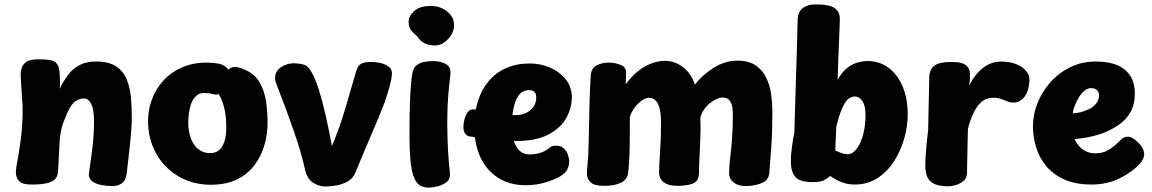

<svg xmlns="http://www.w3.org/2000/svg" viewBox="-20 -835 5245 874"><path d="M493 12Q466 12 440 7Q414 2 398 -11Q382 -24 385 -47Q393 -100 400.5 -160.5Q408 -221 408 -287Q408 -314 403.5 -336.5Q399 -359 388.5 -373Q378 -387 360 -387Q344 -387 324.5 -375Q305 -363 288 -325Q276 -298 269 -279.5Q262 -261 259 -245.5Q256 -230 253 -212Q252 -201 250.5 -177Q249 -153 248 -125Q247 -97 245.5 -73Q244 -49 241 -38Q235 -15 206.5 -5Q178 5 129 5Q92 5 79 -2Q66 -9 59 -22Q56 -28 54 -35.5Q52 -43 52.5 -54Q53 -65 55 -79Q66 -135 74.5 -199.5Q83 -264 83 -333Q83 -357 80.5 -390Q78 -423 76 -453Q74 -483 74 -497Q74 -509 78.5 -525Q83 -541 99.5 -553Q116 -565 153 -565Q199 -565 219 -559Q239 -553 247 -529Q249 -524 250.5 -512Q252 -500 252.5 -484.5Q253 -469 253 -455Q253 -441 252 -431Q269 -467 290.5 -495Q312 -523 342.5 -539Q373 -555 417 -555Q476 -555 509 -532.5Q542 -510 557 -473Q572 -436 576 -391Q580 -346 580 -300Q580 -277 577.5 -242.5Q575 -208 571 -170.5Q567 -133 563 -100Q559 -67 557 -47Q553 -13 534.5 -0.5Q516 12 493 12Z M940 6Q858 6 793 -32Q728 -70 691 -136Q654 -202 654 -284Q654 -335 671.5 -382.5Q689 -430 723.5 -468Q758 -506 808 -528Q858 -550 923 -550Q949 -550 976.5 -545Q1004 -540 1020 -517Q1024 -525 1041.5 -529.5Q1059 -534 1096 -517Q1140 -498 1162 -459.5Q1184 -421 1191 -373.5Q1198 -326 1198 -277Q1198 -223 1183 -172.5Q1168 -122 1137 -81.5Q1106 -41 1057 -17.5Q1008 6 940 6ZM937 -138Q963 -138 979 -153Q995 -168 1002.5 -194Q1010 -220 1010 -254Q1010 -292 1005.5 -320Q1001 -348 993.5 -369Q986 -390 976 -407Q967 -402 948.5 -407Q930 -412 910 -412Q888 -412 873.5 -399Q859 -386 851 -365Q843 -344 840 -320.5Q837 -297 837 -277Q837 -250 843 -225Q849 -200 861 -180.5Q873 -161 892 -149.5Q911 -138 937 -138Z M1232 -478Q1232 -511 1259 -529Q1286 -547 1318 -547Q1337 -547 1359 -542Q1381 -537 1397 -509Q1416 -476 1432.5 -423Q1449 -370 1463.5 -305Q1478 -240 1491 -170Q1518 -234 1537 -293.5Q1556 -353 1571.5 -408.5Q1587 -464 1602 -513Q1610 -537 1624 -545Q1638 -553 1672 -553Q1691 -553 1712.5 -548Q1734 -543 1749.5 -531.5Q1765 -520 1764 -501Q1764 -489 1760.5 -471.5Q1757 -454 1751.5 -435Q1746 -416 1741 -399.5Q1736 -383 1732 -372Q1722 -345 1705.5 -305Q1689 -265 1669.5 -220Q1650 -175 1632 -132Q1614 -89 1600 -54Q1588 -23 1562.5 -9Q1537 5 1508.5 9.5Q1480 14 1460 14Q1433 14 1405.5 -3Q1378 -20 1368 -65Q1352 -140 1316 -243Q1280 -346 1236 -458Q1234 -463 1233 -468.5Q1232 -474 1232 -478Z M1840 -736Q1840 -762 1865.5 -785Q1891 -808 1943 -808Q1968 -808 1991.5 -797.5Q2015 -787 2031 -767.5Q2047 -748 2047 -719Q2047 -698 2034.5 -677Q2022 -656 2002.5 -642Q1983 -628 1961 -628Q1931 -628 1910.5 -639Q1890 -650 1879 -670Q1869 -677 1854.5 -693Q1840 -709 1840 -736ZM1857 -501Q1861 -526 1876.5 -538Q1892 -550 1913 -553.5Q1934 -557 1952 -557Q1984 -557 2009 -544Q2034 -531 2030 -497Q2027 -468 2023.5 -435Q2020 -402 2018 -362Q2016 -322 2016 -272Q2016 -240 2017 -209Q2018 -178 2019.5 -148.5Q2021 -119 2023.5 -93.5Q2026 -68 2028 -48Q2031 -22 2014 -7.5Q1997 7 1973 13Q1949 19 1931 19Q1894 19 1875.5 -7Q1857 -33 1850.5 -86.5Q1844 -140 1844 -221Q1844 -266 1844.5 -306Q1845 -346 1846.5 -381.5Q1848 -417 1850.5 -447Q1853 -477 1857 -501Z M2117 -214Q2101 -218 2094 -232.5Q2087 -247 2091 -276Q2095 -303 2107 -321.5Q2119 -340 2143 -337Q2147 -337 2172.5 -330.5Q2198 -324 2239 -317.5Q2280 -311 2329 -311Q2354 -311 2375 -321Q2396 -331 2408.5 -349Q2421 -367 2421 -391Q2421 -411 2411 -418Q2401 -425 2388 -425Q2370 -425 2355.5 -415Q2341 -405 2331 -384Q2321 -363 2315.5 -331.5Q2310 -300 2310 -257Q2310 -223 2318.5 -194.5Q2327 -166 2345 -149Q2363 -132 2392 -132Q2415 -132 2439 -139Q2463 -146 2481 -162Q2487 -167 2493.5 -169.5Q2500 -172 2510 -172Q2533 -172 2546 -160Q2559 -148 2565 -131.5Q2571 -115 2571 -100Q2571 -78 2560 -59.5Q2549 -41 2518 -26Q2487 -11 2451.5 -1.5Q2416 8 2372 8Q2301 8 2248.5 -25Q2196 -58 2167.5 -118Q2139 -178 2139 -259Q2139 -324 2156 -376.5Q2173 -429 2205.5 -467Q2238 -505 2284.5 -525.5Q2331 -546 2391 -546Q2441 -546 2484.5 -527Q2528 -508 2555.5 -473.5Q2583 -439 2583 -392Q2583 -343 2557.5 -297.5Q2532 -252 2476 -222.5Q2420 -193 2327 -193Q2305 -193 2272 -195.5Q2239 -198 2205.5 -202Q2172 -206 2147.5 -209.5Q2123 -213 2117 -214Z M2669 -490Q2671 -525 2696 -537.5Q2721 -550 2751 -550Q2781 -550 2806.5 -539Q2832 -528 2830 -500L2828 -451Q2867 -504 2913.5 -531Q2960 -558 3008 -558Q3037 -558 3064 -545Q3091 -532 3112 -507.5Q3133 -483 3143 -450Q3178 -495 3229.5 -527Q3281 -559 3336 -559Q3389 -559 3420.5 -537Q3452 -515 3468.5 -480Q3485 -445 3490.5 -404.5Q3496 -364 3496 -326Q3496 -234 3491 -166.5Q3486 -99 3482 -49Q3480 -17 3451.5 -3.5Q3423 10 3380 12Q3343 13 3321 -3.5Q3299 -20 3299 -45Q3299 -76 3303.5 -113Q3308 -150 3312 -199Q3316 -248 3316 -315Q3316 -339 3311.5 -356Q3307 -373 3297 -382Q3287 -391 3268 -391Q3257 -391 3241.5 -384Q3226 -377 3211 -365Q3196 -353 3184 -335.5Q3172 -318 3168 -297Q3170 -251 3168 -204Q3166 -157 3164 -116.5Q3162 -76 3162 -49Q3162 -17 3142.5 -4Q3123 9 3070 11Q3025 12 3002.5 -4.5Q2980 -21 2980 -52Q2980 -65 2982 -98Q2984 -131 2986.5 -177.5Q2989 -224 2989 -276Q2989 -317 2982.5 -342Q2976 -367 2963.5 -378.5Q2951 -390 2934 -390Q2920 -390 2902.5 -378Q2885 -366 2870 -346.5Q2855 -327 2847 -303Q2847 -279 2847 -245Q2847 -211 2846.5 -174Q2846 -137 2844 -103.5Q2842 -70 2839 -46Q2835 -17 2806 -3Q2777 11 2731 11Q2684 11 2668 -5.5Q2652 -22 2652 -42Q2652 -65 2654.5 -88.5Q2657 -112 2658 -133Q2661 -226 2662.5 -319.5Q2664 -413 2669 -490Z M3611 -746Q3612 -781 3634 -798Q3656 -815 3693 -815Q3755 -815 3779.5 -798Q3804 -781 3803 -746Q3802 -702 3800 -662Q3798 -622 3796.5 -577.5Q3795 -533 3793 -472Q3813 -507 3835.5 -525Q3858 -543 3882.5 -550Q3907 -557 3929 -557Q3985 -557 4026 -525.5Q4067 -494 4089.5 -439.5Q4112 -385 4112 -315Q4112 -260 4096 -204Q4080 -148 4049.5 -100.5Q4019 -53 3974 -24Q3929 5 3870 5Q3846 5 3824 -1.5Q3802 -8 3785.5 -17.5Q3769 -27 3759 -34Q3752 -27 3734.5 -16.5Q3717 -6 3679 -6Q3621 -6 3600.5 -29.5Q3580 -53 3580 -99Q3580 -130 3585 -167Q3590 -204 3596 -233Q3598 -303 3600 -370Q3602 -437 3604 -501Q3606 -565 3608 -626.5Q3610 -688 3611 -746ZM3782 -150Q3794 -145 3803.5 -141Q3813 -137 3822 -135Q3831 -133 3840 -133Q3855 -133 3869 -146Q3883 -159 3894.5 -182.5Q3906 -206 3913 -239Q3920 -272 3920 -311Q3920 -354 3905.5 -375Q3891 -396 3871 -396Q3861 -396 3847 -388.5Q3833 -381 3818 -352Q3803 -323 3787 -259Z M4210 -481Q4211 -519 4233 -536Q4255 -553 4315 -553Q4359 -553 4377 -538Q4395 -523 4395 -501Q4395 -495 4395 -486.5Q4395 -478 4394.5 -468Q4394 -458 4392 -444Q4415 -494 4453 -524.5Q4491 -555 4539 -555Q4553 -555 4578 -551Q4603 -547 4631 -530Q4643 -523 4657 -503.5Q4671 -484 4663 -442Q4656 -405 4637 -386.5Q4618 -368 4593 -368Q4583 -368 4574.5 -370.5Q4566 -373 4557 -377Q4546 -382 4532.5 -386Q4519 -390 4501 -390Q4456 -390 4428 -349Q4400 -308 4386 -248Q4385 -214 4384.5 -184.5Q4384 -155 4383.5 -130.5Q4383 -106 4382.5 -85.5Q4382 -65 4382 -50Q4382 -25 4366 -11.5Q4350 2 4330.5 7.5Q4311 13 4299 13Q4252 13 4229 0Q4206 -13 4199 -34.5Q4192 -56 4192 -81Q4192 -101 4194 -131Q4196 -161 4199 -191Q4202 -221 4205 -241Z M4949 5Q4876 5 4825 -18Q4774 -41 4742.5 -79Q4711 -117 4696.5 -164.5Q4682 -212 4682 -260Q4682 -313 4702.5 -365Q4723 -417 4761 -460Q4799 -503 4851.5 -529Q4904 -555 4969 -555Q5028 -555 5067.5 -537.5Q5107 -520 5126.5 -487.5Q5146 -455 5146 -410Q5146 -361 5126.5 -325.5Q5107 -290 5070 -265Q5027 -236 4978.5 -221.5Q4930 -207 4871 -202Q4880 -184 4892.5 -169.5Q4905 -155 4923.5 -146Q4942 -137 4967 -137Q5001 -137 5027 -153Q5053 -169 5074 -191Q5087 -205 5096.5 -209Q5106 -213 5113 -213Q5127 -213 5142.5 -202Q5158 -191 5171 -175.5Q5184 -160 5187 -144Q5191 -128 5183.5 -112.5Q5176 -97 5169 -90Q5132 -50 5075 -22.5Q5018 5 4949 5ZM4863 -319Q4886 -321 4898.5 -324Q4911 -327 4932 -336Q4953 -344 4968 -361.5Q4983 -379 4983 -402Q4983 -411 4979 -418Q4975 -425 4967 -429.5Q4959 -434 4947 -434Q4931 -434 4916.5 -422Q4902 -410 4891 -392Q4880 -374 4872.5 -354.5Q4865 -335 4863 -319Z"/></svg>

Font: Playpen Sans ExtraBold
Style: Regular
Weight: 800
Designer: Laura Meseguer, Veronika Burian, José Scaglione
Foundry: TypeTogether
Version: Version 1.001